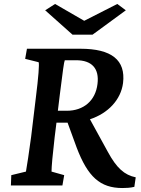

<svg xmlns="http://www.w3.org/2000/svg" viewBox="-20 -936 714 969"><path d="M35 0H295L304 -52L240 -70C240 -94 246 -160 256 -245L265 -317H321L367 -191C423 -44 485 13 598 13C616 13 638 12 658 7L665 -41C608 -53 569 -87 524 -170L434 -334C525 -364 590 -432 601 -517C615 -633 543 -690 386 -690H116L107 -639L175 -622C179 -613 174 -547 161 -444L137 -245C128 -177 115 -90 111 -70L37 -52ZM208 -884 346 -761H447L615 -884L572 -916L405 -831L258 -916ZM272 -377 282 -459C297 -579 303 -624 307 -632H364C443 -632 482 -591 472 -512C462 -428 402 -377 317 -377Z"/></svg>

Font: TPK Tissa Web SemiBold
Style: Italic
Weight: 600
Italic angle: -7°
Designer: Jacques Le Bailly, Suppakit Chalermlarp | Katatrad Co.,Ltd.
Foundry: Jacques Le Bailly, Cadson Demak Co.,Ltd.
Version: Version 5.000;Glyphs 3.1.2 (3151)